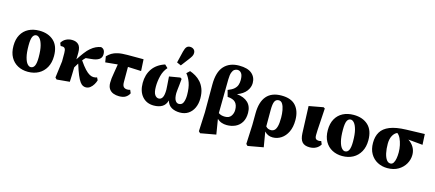

<svg xmlns="http://www.w3.org/2000/svg" viewBox="-64 -1462 5282 2331"><g transform="rotate(15 2577.0 -296.0)"><path d="M275 16Q204 16 147.5 -14Q91 -44 58.5 -102Q26 -160 26 -244Q26 -327 58.5 -385Q91 -443 149 -473Q207 -503 284 -503Q397 -503 465.5 -440Q534 -377 534 -251Q534 -167 500.5 -107Q467 -47 409 -15.5Q351 16 275 16ZM293 -48Q326 -48 342 -81Q358 -114 358 -187Q358 -279 343.5 -334Q329 -389 307.5 -414Q286 -439 264 -439Q234 -439 218 -407.5Q202 -376 202 -296Q202 -205 216 -150.5Q230 -96 251 -72Q272 -48 293 -48Z M638 16 618 -4 645 -214V-318Q645 -358 634.5 -374Q624 -390 601 -390H580L565 -426Q585 -461 619.5 -479Q654 -497 695 -497Q748 -497 778 -467.5Q808 -438 808 -368Q808 -347 807.5 -326Q807 -305 806 -283Q838 -333 871 -376.5Q904 -420 931 -442Q965 -471 995.5 -485Q1026 -499 1057 -504Q1080 -500 1094.5 -481.5Q1109 -463 1109 -426Q1109 -383 1075.5 -361Q1042 -339 982 -334L912 -327Q903 -318 894 -309Q885 -300 877 -289Q920 -226 953 -191Q986 -156 1012.5 -142Q1039 -128 1061 -128Q1075 -128 1085.5 -130Q1096 -132 1106 -136L1122 -104Q1115 -78 1098.5 -50Q1082 -22 1058 -3Q1034 16 1002 16Q984 16 966 7.5Q948 -1 929 -27Q910 -53 888.5 -104Q867 -155 841 -239Q833 -226 824 -211.5Q815 -197 806 -182Q805 -133 803.5 -83.5Q802 -34 800 1Z M1154 -338 1142 -411Q1167 -437 1196.5 -455.5Q1226 -474 1272.5 -484.5Q1319 -495 1393 -495H1594L1602 -349L1435 -356V-165Q1435 -122 1451.5 -105.5Q1468 -89 1497 -89Q1521 -89 1533 -95L1550 -55Q1536 -25 1506 -4.5Q1476 16 1421 16Q1382 16 1349 3.5Q1316 -9 1296 -38Q1276 -67 1276 -116Q1276 -144 1279 -171Q1282 -198 1289.5 -240Q1297 -282 1308 -353Z M1857 16Q1766 16 1712 -46.5Q1658 -109 1658 -215Q1658 -319 1709.5 -393.5Q1761 -468 1864 -502L1902 -466Q1858 -417 1841 -348Q1824 -279 1824 -214Q1824 -141 1844.5 -111.5Q1865 -82 1894 -82Q1924 -82 1940.5 -112Q1957 -142 1957 -210Q1957 -221 1954 -261.5Q1951 -302 1946 -373L2083 -396L2102 -384Q2099 -346 2095 -309Q2091 -272 2087.5 -243.5Q2084 -215 2084 -201Q2084 -139 2101.5 -110.5Q2119 -82 2146 -82Q2187 -82 2202 -120Q2217 -158 2217 -211Q2217 -304 2195 -365.5Q2173 -427 2139 -466L2177 -502Q2213 -490 2249.5 -468.5Q2286 -447 2316 -413.5Q2346 -380 2364.5 -331Q2383 -282 2383 -214Q2383 -147 2359 -95Q2335 -43 2291 -13.5Q2247 16 2186 16Q2125 16 2081 -8.5Q2037 -33 2020 -91Q2004 -33 1961.5 -8.5Q1919 16 1857 16ZM1997 -563 2032 -709Q2043 -753 2059 -770Q2075 -787 2102 -787Q2129 -787 2148 -771Q2167 -755 2167 -726Q2167 -704 2156.5 -685Q2146 -666 2126 -640L2050 -540Z M2651 -524 2646 -100Q2665 -87 2684.5 -82Q2704 -77 2728 -77Q2780 -77 2804 -111Q2828 -145 2828 -188Q2828 -249 2798.5 -281.5Q2769 -314 2698 -318L2676 -399Q2728 -419 2754 -442.5Q2780 -466 2789.5 -494.5Q2799 -523 2799 -556Q2799 -615 2779.5 -640.5Q2760 -666 2730 -666Q2710 -666 2692 -654Q2674 -642 2663 -611.5Q2652 -581 2651 -524ZM2469 175 2480 -66V-414Q2480 -572 2548 -646.5Q2616 -721 2737 -721Q2844 -721 2896.5 -676.5Q2949 -632 2949 -558Q2949 -505 2912.5 -456.5Q2876 -408 2799 -379Q2889 -370 2938.5 -323Q2988 -276 2988 -193Q2988 -123 2960 -76.5Q2932 -30 2883.5 -7Q2835 16 2775 16Q2741 16 2710 5.5Q2679 -5 2653 -30L2684 160L2489 195Z M3244 -298V-93Q3260 -75 3276 -69.5Q3292 -64 3310 -64Q3333 -64 3351.5 -79Q3370 -94 3380.5 -132.5Q3391 -171 3391 -243Q3391 -290 3383 -335Q3375 -380 3357.5 -409.5Q3340 -439 3310 -439Q3275 -439 3259.5 -407.5Q3244 -376 3244 -298ZM3065 175 3076 -66 3077 -214Q3078 -356 3140.5 -429.5Q3203 -503 3328 -503Q3450 -503 3508 -437Q3566 -371 3566 -258Q3566 -170 3536.5 -109Q3507 -48 3458 -16Q3409 16 3352 16Q3319 16 3293.5 4Q3268 -8 3248 -30L3280 160L3085 195Z M3816 16Q3752 16 3722 -18Q3692 -52 3689 -127L3676 -465L3856 -498L3874 -487Q3868 -381 3863.5 -316Q3859 -251 3857 -213Q3855 -175 3855 -148Q3855 -112 3868.5 -100.5Q3882 -89 3905 -89Q3922 -89 3934 -95L3951 -55Q3930 -20 3895 -2Q3860 16 3816 16Z M4226 16Q4155 16 4098.5 -14Q4042 -44 4009.5 -102Q3977 -160 3977 -244Q3977 -327 4009.5 -385Q4042 -443 4100 -473Q4158 -503 4235 -503Q4348 -503 4416.5 -440Q4485 -377 4485 -251Q4485 -167 4451.5 -107Q4418 -47 4360 -15.5Q4302 16 4226 16ZM4244 -48Q4277 -48 4293 -81Q4309 -114 4309 -187Q4309 -279 4294.5 -334Q4280 -389 4258.5 -414Q4237 -439 4215 -439Q4185 -439 4169 -407.5Q4153 -376 4153 -296Q4153 -205 4167 -150.5Q4181 -96 4202 -72Q4223 -48 4244 -48Z M4793 16Q4725 16 4669 -13.5Q4613 -43 4580 -99.5Q4547 -156 4547 -237Q4547 -317 4580.5 -373Q4614 -429 4690.5 -460Q4767 -491 4895 -495L5127 -502L5134 -368L4952 -385Q4998 -355 5022.5 -312Q5047 -269 5047 -218Q5047 -158 5016.5 -104.5Q4986 -51 4929.5 -17.5Q4873 16 4793 16ZM4723 -271Q4723 -206 4734 -155.5Q4745 -105 4765.5 -76.5Q4786 -48 4815 -48Q4839 -48 4853 -70.5Q4867 -93 4873 -128.5Q4879 -164 4879 -203Q4879 -249 4869.5 -293.5Q4860 -338 4843 -374Q4826 -410 4801 -428Q4766 -413 4744.5 -372Q4723 -331 4723 -271Z"/></g></svg>

Font: Source Serif 4 Black
Style: Regular
Weight: 900
Designer: Frank Grießhammer
Foundry: Adobe
Version: Version 4.005;hotconv 1.1.0;makeotfexe 2.6.0